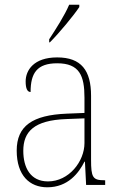

<svg xmlns="http://www.w3.org/2000/svg" viewBox="-20 -786 514 816"><path d="M189 -619V-606H192C232 -646 294 -721 317 -756V-766H274C255 -721 219 -665 189 -619ZM181 10C269 10 315 -51 339 -99H341L346 0H427V-20H422C374 -20 367 -33 367 -107V-379C367 -486 326 -542 223 -542C123 -542 89 -487 89 -440C89 -410 96 -395 110 -395C110 -475 137 -517 223 -517C318 -517 339 -464 339 -371V-306L264 -303C118 -297 51 -251 51 -146C51 -40 106 10 181 10ZM184 -15C109 -15 79 -74 79 -145C79 -226 124 -275 262 -280L339 -283V-178C339 -100 273 -15 184 -15Z"/></svg>

Font: Noto Serif Thai SemiCondensed Thin
Style: Regular
Weight: 100
Width: 4
Designer: Monotype Design Team
Foundry: Monotype Imaging Inc.
Version: Version 2.002